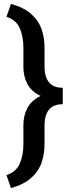

<svg xmlns="http://www.w3.org/2000/svg" viewBox="-20 -800 373 998"><path d="M37.1 177.7 13.7 110.4Q64.5 93.3 83 49.8Q101.6 6.3 101.6 -49.8V-149.4Q101.6 -199.7 123 -239.5Q144.5 -279.3 191.4 -301.3Q144.5 -322.8 123 -362.5Q101.6 -402.3 101.6 -452.1V-552.7Q101.6 -609.4 83 -652.8Q64.5 -696.3 13.7 -712.9L37.1 -779.8Q104 -761.2 142.1 -727.3Q180.2 -693.4 195.8 -648.7Q211.4 -604 211.4 -552.7V-452.1Q211.4 -402.8 233.6 -373.3Q255.9 -343.8 306.2 -343.8V-258.3Q255.9 -258.3 233.6 -228.8Q211.4 -199.2 211.4 -149.4V-49.8Q211.4 1.5 195.8 46.1Q180.2 90.8 142.1 124.8Q104 158.7 37.1 177.7Z"/></svg>

Font: Vazirmatn RD UI FD Medium
Style: Regular
Weight: 500
Designer: Saber Rastikerdar
Foundry: Saber Rastikerdar
Version: Version 33.003